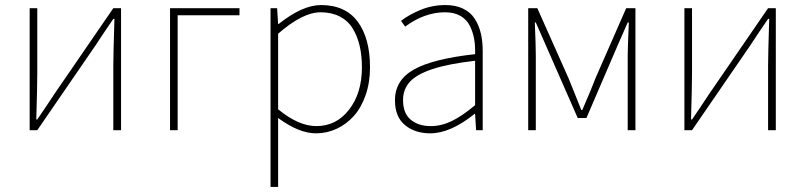

<svg xmlns="http://www.w3.org/2000/svg" viewBox="-20 -510 3154 752"><path d="M96.2 0V-478H126V-224.1Q126 -169.9 122.1 -42H126Q136.2 -56.6 161.1 -93.8Q186 -130.9 195.8 -146L423.8 -478H454.1V0H423.8V-253.9Q423.8 -292 428.2 -436H423.8Q413.6 -421.4 388.7 -384.3Q363.8 -347.2 354 -332L126 0Z M646 0V-478H918V-450.2H675.8V0Z M1039.6 222.2V-478H1065.4L1069.3 -416H1071.3Q1164.6 -490.2 1237.3 -490.2Q1332.5 -490.2 1380.9 -425.3Q1429.2 -360.4 1429.2 -246.1Q1429.2 -187 1412.1 -137.7Q1395 -88.4 1366 -55.9Q1336.9 -23.4 1298.6 -5.6Q1260.3 12.2 1217.3 12.2Q1150.9 12.2 1069.3 -47.9V222.2ZM1219.2 -16.1Q1297.4 -16.1 1347.4 -80.8Q1397.5 -145.5 1397.5 -246.1Q1397.5 -293.5 1388.4 -331.5Q1379.4 -369.6 1360.8 -399.4Q1342.3 -429.2 1310.3 -445.6Q1278.3 -461.9 1235.4 -461.9Q1165.5 -461.9 1069.3 -377.9V-82Q1149.4 -16.1 1219.2 -16.1Z M1665 12.2Q1605 12.2 1565.9 -20.3Q1526.9 -52.7 1526.9 -117.2Q1526.9 -196.3 1601.6 -238Q1676.3 -279.8 1840.8 -297.9Q1841.8 -330.1 1837.2 -356.9Q1832.5 -383.8 1820.3 -408.7Q1808.1 -433.6 1783.2 -447.8Q1758.3 -461.9 1722.7 -461.9Q1643.1 -461.9 1566.9 -405.8L1550.8 -428.2Q1580.1 -451.7 1626.2 -470.9Q1672.4 -490.2 1724.6 -490.2Q1765.1 -490.2 1794.4 -475.8Q1823.7 -461.4 1839.8 -435.8Q1856 -410.2 1863.3 -379.2Q1870.6 -348.1 1870.6 -310.1V0H1844.7L1840.8 -64H1838.9Q1744.1 12.2 1665 12.2ZM1667 -16.1Q1709 -16.1 1750 -36.1Q1791 -56.2 1840.8 -98.1V-272Q1736.8 -260.3 1674.3 -239.5Q1611.8 -218.8 1585.2 -189.5Q1558.6 -160.2 1558.6 -118.2Q1558.6 -65.9 1588.9 -41Q1619.1 -16.1 1667 -16.1Z M2048.8 0V-478H2084.5L2206.5 -204.1Q2213.4 -186.5 2230.7 -144.3Q2248 -102.1 2256.8 -79.1H2260.7Q2300.3 -170.9 2312.5 -204.1L2432.6 -478H2468.8V0H2438.5V-292Q2438.5 -318.4 2442.9 -421.9H2438.5Q2437.5 -419.4 2396.5 -326.2L2276.9 -47.9H2242.7L2120.6 -326.2Q2079.6 -419.4 2078.6 -421.9H2074.7Q2078.6 -330.1 2078.6 -292V0Z M2660.6 0V-478H2690.4V-224.1Q2690.4 -169.9 2686.5 -42H2690.4Q2700.7 -56.6 2725.6 -93.8Q2750.5 -130.9 2760.3 -146L2988.3 -478H3018.6V0H2988.3V-253.9Q2988.3 -292 2992.7 -436H2988.3Q2978 -421.4 2953.1 -384.3Q2928.2 -347.2 2918.5 -332L2690.4 0Z"/></svg>

Font: Source Sans 3 ExtraLight
Style: Regular
Weight: 200
Designer: Paul D. Hunt
Foundry: Adobe
Version: Version 3.052;hotconv 1.1.0;makeotfexe 2.6.0